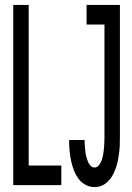

<svg xmlns="http://www.w3.org/2000/svg" viewBox="-20 -755 540 783"><path d="M34 0V-735H97V-80H230V0ZM366 8Q346 8 328.5 -1.5Q311 -11 299.5 -27Q288 -43 281 -61.5Q274 -80 270 -99Q266 -118 264 -137.5Q262 -157 262 -177V-184H325V-180Q325 -170 326 -159.5Q327 -149 328 -138.5Q329 -128 331.5 -118Q334 -108 337.5 -98.5Q341 -89 348 -80.5Q355 -72 366 -72Q377 -72 384.5 -82.5Q392 -93 395.5 -104Q399 -115 401 -126.5Q403 -138 404 -149.5Q405 -161 405.5 -173Q406 -185 406 -196V-655H333V-735H469V-196Q469 -181 468.5 -165Q468 -149 466 -133Q464 -117 461 -101.5Q458 -86 453 -71.5Q448 -57 440.5 -42.5Q433 -28 422 -16.5Q411 -5 396.5 1.5Q382 8 366 8Z"/></svg>

Font: Iosevka Medium
Style: Regular
Weight: 500
Monospace: yes
Designer: Belleve Invis
Foundry: Belleve Invis
Version: Version 32.5.0; ttfautohint (v1.8.4)